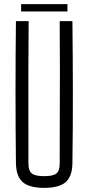

<svg xmlns="http://www.w3.org/2000/svg" viewBox="-20 -902 427 928"><path d="M193.5 6Q121 6 89.5 -22Q58 -50 57 -114Q55 -287.5 55 -457Q55 -626.5 57 -800H118.5Q117.5 -684.5 117.2 -570Q117 -455.5 117.2 -341Q117.5 -226.5 117.5 -110.5Q117.5 -76.5 134 -63.5Q150.5 -50.5 193.5 -50.5Q236.5 -50.5 252.5 -63.5Q268.5 -76.5 268.5 -110.5Q268.5 -226.5 269 -341Q269.5 -455.5 269.5 -570Q269.5 -684.5 268.5 -800H330Q332 -626.5 332.2 -457Q332.5 -287.5 330 -114Q329.5 -50 297.8 -22Q266 6 193.5 6ZM82 -882H306V-846.5H82Z"/></svg>

Font: Big Shoulders Text Thin Light
Style: Regular
Weight: 300
Version: Version 2.002